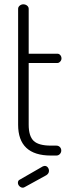

<svg xmlns="http://www.w3.org/2000/svg" viewBox="-20 -721 324 890"><path d="M195 91 95 146Q90 149 86 149Q77 149 70 142Q63 135 63 126Q63 115 73 111L179 50Q185 48 187 48Q196 48 201.5 55Q207 62 207 71Q207 83 195 91ZM113 -429V-143Q113 -90 136 -68Q159 -46 216 -46H241Q251 -46 257.5 -39.5Q264 -33 264 -23Q264 -14 257.5 -7Q251 0 241 0H216Q64 0 64 -143V-680Q64 -689 71.5 -695Q79 -701 88 -701Q98 -701 105.5 -695Q113 -689 113 -680V-472H246Q254 -472 259.5 -465.5Q265 -459 265 -450Q265 -442 259 -435.5Q253 -429 246 -429Z"/></svg>

Font: Dosis
Style: Light
Weight: 300
Designer: Edgar Tolentino, Pablo Impallari, Igino Marini
Foundry: Edgar Tolentino, Pablo Impallari, Igino Marini
Version: Version 1.007